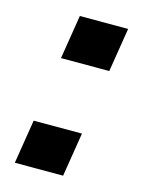

<svg xmlns="http://www.w3.org/2000/svg" viewBox="-84 -550 449 603"><g transform="rotate(15 140.5 -249.0)"><path d="M78 -355 101 -498H258L235 -355ZM23 0 46 -143H203L180 0Z"/></g></svg>

Font: Nunito Sans 8pt
Style: Bold Italic
Weight: 700
Italic angle: -9°
Version: Version 3.101;gftools[0.9.27]